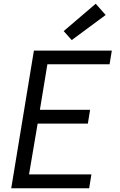

<svg xmlns="http://www.w3.org/2000/svg" viewBox="-20 -1005 640 1025"><path d="M40 0 161 -735H577L565 -662H233L193 -419H461L449 -345H181L135 -74H468L456 0ZM363 -791 320 -839 491 -985 544 -925Z"/></svg>

Font: Iosevka SS04 Extended
Style: Italic
Weight: 400
Width: 7
Italic angle: -9°
Monospace: yes
Designer: Belleve Invis
Foundry: Belleve Invis
Version: Version 19.0.0; ttfautohint (v1.8.4)